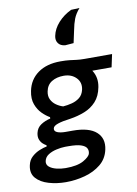

<svg xmlns="http://www.w3.org/2000/svg" viewBox="-126 -868 810 1139"><g transform="rotate(-10 279.0 -299.0)"><path d="M177 202.5Q122.5 202.5 74 188.2Q25.5 174 -1 143.8Q-27.5 113.5 -17 66.5Q-10.5 35.5 10.8 16.5Q32 -2.5 57 -12.5Q82 -22.5 101 -26V-33.5Q92.5 -37.5 81 -47.5Q69.5 -57.5 62.8 -74Q56 -90.5 61 -114Q68 -145 93 -161.5Q118 -178 150.5 -185.5V-194Q128.5 -206 105.5 -228.8Q82.5 -251.5 69.8 -285.8Q57 -320 66.5 -366.5Q80 -433.5 132.8 -471.2Q185.5 -509 268.5 -509Q301 -509 322.5 -506.5Q344 -504 364 -501.2Q384 -498.5 412.5 -498.5H578L561.5 -421.5H445.5Q475 -377 464 -319.5Q454 -266.5 425 -234.8Q396 -203 354.8 -186.8Q313.5 -170.5 267.5 -163.5Q218.5 -157.5 191 -148Q163.5 -138.5 161 -124Q157.5 -107.5 176.2 -99.5Q195 -91.5 226 -91.5H269.5Q367 -91.5 410.8 -52.2Q454.5 -13 440 53Q428.5 106.5 388.2 139.2Q348 172 292 187.2Q236 202.5 177 202.5ZM238.5 -243Q265.5 -245 292.2 -252Q319 -259 339 -275Q359 -291 366 -321Q375.5 -364 347.2 -392.8Q319 -421.5 272.5 -421.5Q230 -421.5 200.2 -403.2Q170.5 -385 163 -346.5Q157.5 -318.5 167.8 -297.8Q178 -277 197.5 -263.2Q217 -249.5 238.5 -243ZM190 120Q260.5 120 298 98.8Q335.5 77.5 340 58.5Q344.5 42 337.2 27.5Q330 13 304.5 4Q279 -5 228 -5H207.5Q183 -4.5 155 1.8Q127 8 106 21.5Q85 35 80 58Q75.5 79 91.5 92.8Q107.5 106.5 134.5 113.2Q161.5 120 190 120ZM313 -598Q284.5 -601 271.8 -619.2Q259 -637.5 264.5 -663Q273 -705 305.5 -741Q338 -777 384.5 -799L435 -801Q410 -772 399 -743.8Q388 -715.5 380.5 -676Q376.5 -657.5 372.5 -639Q368.5 -620.5 364.5 -602Z"/></g></svg>

Font: Commissioner Medium
Style: Italic
Weight: 500
Italic angle: -12°
Designer: Kostas Bartsokas
Foundry: Kostas Bartsokas
Version: Version 1.000; ttfautohint (v1.8.3)